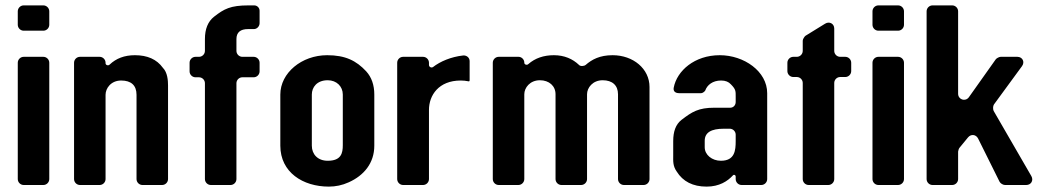

<svg xmlns="http://www.w3.org/2000/svg" viewBox="-20 -687 3906 713"><path d="M68 0H141C153 0 163 -10 163 -22V-454C163 -466 153 -476 141 -476H68C56 -476 46 -466 46 -454V-22C46 -10 56 0 68 0ZM68 -573H141C153 -573 163 -583 163 -595V-645C163 -657 153 -667 141 -667H68C56 -667 46 -657 46 -645V-595C46 -583 56 -573 68 -573Z M585 -435C562 -467 527 -482 481 -482C442 -482 411 -470 387 -447C382 -442 372 -445 372 -452V-454C372 -466 362 -476 350 -476H277C265 -476 255 -466 255 -454V-22C255 -10 265 0 277 0H350C362 0 372 -10 372 -22V-335C372 -359 392 -388 430 -388C467 -388 487 -370 487 -335V-22C487 -10 497 0 509 0H582C594 0 604 -10 604 -22V-370C604 -388 602 -418 585 -435Z M763 0H836C848 0 858 -10 858 -22V-378C858 -390 868 -400 880 -400H922C934 -400 944 -410 944 -422V-454C944 -466 934 -476 922 -476H880C868 -476 858 -486 858 -498V-542C858 -567 873 -579 901 -579H923C934 -579 944 -589 944 -601V-647C944 -658 935 -667 924 -667H903C836 -667 812 -654 775 -625C752 -607 741 -579 741 -542V-498C741 -486 731 -476 719 -476H706C694 -476 684 -466 684 -454V-422C684 -410 694 -400 706 -400H719C731 -400 741 -390 741 -378V-22C741 -10 751 0 763 0Z M1201 6C1226 6 1251 1 1275 -10C1331 -35 1370 -81 1370 -146V-336C1370 -371 1360 -400 1340 -422C1303 -462 1262 -482 1195 -482C1100 -482 1021 -416 1021 -336V-146C1021 -47 1105 6 1201 6ZM1197 -389C1230 -389 1253 -366 1253 -336V-148C1253 -118 1247 -90 1197 -90C1160 -90 1138 -114 1138 -146V-336C1138 -363 1157 -389 1197 -389Z M1724 -389V-460C1724 -473 1713 -482 1700 -481C1655 -476 1615 -459 1588 -438C1582 -434 1573 -438 1573 -446V-454C1573 -466 1563 -476 1551 -476H1477C1465 -476 1455 -466 1455 -454V-22C1455 -10 1465 0 1477 0H1551C1563 0 1573 -10 1573 -22V-279C1573 -333 1609 -388 1691 -388C1700 -388 1711 -387 1720 -385C1722 -384 1724 -386 1724 -389Z M2037 -482C1999 -482 1967 -471 1942 -449C1937 -444 1927 -447 1927 -454V-455C1927 -466 1917 -476 1906 -476H1832C1820 -476 1810 -466 1810 -454V-22C1810 -10 1820 0 1832 0H1905C1917 0 1927 -10 1927 -22V-337C1927 -361 1948 -389 1985 -389C2019 -389 2043 -368 2043 -337V-22C2043 -10 2053 0 2065 0H2138C2150 0 2160 -10 2160 -22V-337C2160 -361 2181 -389 2218 -389C2254 -389 2275 -370 2275 -337V-22C2275 -10 2285 0 2297 0H2370C2382 0 2392 -10 2392 -22V-364C2392 -432 2331 -482 2255 -482C2207 -482 2178 -466 2155 -446C2149 -441 2135 -440 2130 -446C2107 -468 2076 -482 2037 -482Z M2712 -31V-22C2712 -10 2722 0 2734 0H2807C2819 0 2829 -10 2829 -22V-341C2829 -422 2743 -482 2653 -482C2559 -482 2494 -424 2482 -362C2479 -348 2488 -341 2502 -341H2584C2589 -341 2597 -347 2599 -351C2606 -371 2626 -388 2658 -388C2674 -388 2686 -383 2694 -374C2713 -355 2712 -348 2712 -328V-308C2712 -296 2703 -287 2692 -287H2633C2574 -287 2550 -272 2511 -242C2489 -225 2480 -198 2480 -163V-109C2480 -90 2478 -71 2493 -50C2516 -13 2553 6 2604 6C2651 6 2682 -14 2702 -36C2706 -40 2712 -37 2712 -31ZM2668 -209H2690C2702 -209 2712 -199 2712 -187V-163C2712 -129 2709 -90 2657 -90C2624 -90 2597 -112 2597 -140V-164C2597 -195 2621 -209 2668 -209Z M2983 0H3056C3068 0 3078 -10 3078 -22V-379C3078 -391 3088 -401 3100 -401H3119C3131 -401 3141 -411 3141 -423V-454C3141 -466 3131 -476 3119 -476H3100C3088 -476 3078 -486 3078 -498V-581C3078 -599 3060 -609 3044 -599L2971 -554C2967 -551 2961 -541 2961 -536V-498C2961 -486 2951 -476 2939 -476H2926C2914 -476 2904 -466 2904 -454V-423C2904 -411 2914 -401 2926 -401H2939C2951 -401 2961 -391 2961 -379V-22C2961 -10 2971 0 2983 0Z M3242 0H3315C3327 0 3337 -10 3337 -22V-454C3337 -466 3327 -476 3315 -476H3242C3230 -476 3220 -466 3220 -454V-22C3220 -10 3230 0 3242 0ZM3242 -573H3315C3327 -573 3337 -583 3337 -595V-645C3337 -657 3327 -667 3315 -667H3242C3230 -667 3220 -657 3220 -645V-595C3220 -583 3230 -573 3242 -573Z M3443 0H3516C3528 0 3538 -10 3538 -22V-124C3538 -127 3541 -136 3543 -138L3575 -177C3586 -190 3604 -188 3612 -173L3692 -12C3695 -6 3705 0 3712 0H3791C3809 0 3819 -17 3810 -33L3670 -275C3667 -281 3667 -293 3671 -299L3775 -441C3787 -457 3777 -476 3758 -476H3696C3691 -476 3681 -471 3678 -467L3578 -326C3565 -308 3538 -317 3538 -339V-645C3538 -657 3528 -667 3516 -667H3443C3431 -667 3421 -657 3421 -645V-22C3421 -10 3431 0 3443 0Z"/></svg>

Font: DIN Rundschrift
Style: Breit
Weight: 400
Width: 7
Version: Version 1.027